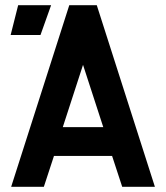

<svg xmlns="http://www.w3.org/2000/svg" viewBox="-20 -720 640 740"><path d="M353 -700H247L23 0H149L188 -119H412L451 0H577ZM21 -585H136L177 -700H50ZM222 -230 300 -470 378 -230Z"/></svg>

Font: Fervojo
Style: Bold
Weight: 700
Designer: kohakuno
Version: ver.1.0